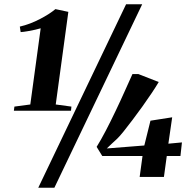

<svg xmlns="http://www.w3.org/2000/svg" viewBox="-20 -835 894 906"><path d="M48 -332 123 -342 172 -701.5Q163 -698.5 146.2 -694.8Q129.5 -691 110.8 -687.8Q92 -684.5 77.5 -683.5L73.5 -709.5Q97.5 -715 121.8 -724.2Q146 -733.5 168.2 -745Q190.5 -756.5 209.5 -768.8Q228.5 -781 241.5 -792L302.5 -779L243 -342L317 -332L315 -312.5H45.5ZM575 -815H651L236.5 51H160.5ZM639 0 652.5 -99H462.5L436 -142Q456 -174 479 -218Q502 -262 525.2 -310.8Q548.5 -359.5 569 -405.5Q589.5 -451.5 605 -485.5H633L729 -448Q716 -426 696 -396Q676 -366 652.5 -333.2Q629 -300.5 606 -270Q583 -239.5 563.8 -215.5Q544.5 -191.5 532.5 -180Q521 -169.5 506.2 -155.8Q491.5 -142 484 -134.5L661 -148.5L690 -265.5L792.5 -281.5L774.5 -157L838.5 -163L831.5 -99H767L753.5 0Z"/></svg>

Font: Merriweather 120pt ExtraBold
Style: Italic
Weight: 800
Italic angle: -7.8°
Version: Version 2.101